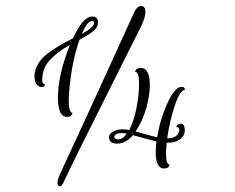

<svg xmlns="http://www.w3.org/2000/svg" viewBox="-20 -554 803 655"><path d="M599.2 -257.6Q610.4 -257.6 610.4 -249.6V-247.2Q594.4 -247.2 576.8 -195.2Q559.2 -143.2 550.4 -82.4H552.8Q581.6 -82.4 589.6 -102.4Q596 -116.8 584.8 -120Q583.2 -120.8 581.6 -120.8Q583.2 -132 596.8 -132Q610.4 -132 610.4 -109.6Q610.4 -87.2 587.2 -74.4Q573.6 -67.2 553.6 -67.2H548.8Q546.4 -44.8 546.4 -29.6Q546.4 7.2 558.4 7.2Q556.8 20.8 540 20.8Q511.2 20.8 511.2 -33.6Q511.2 -50.4 513.6 -71.2Q508.8 -72 433.6 -92.8Q408.8 -64 380.4 -64Q352 -64 352 -85.6Q352 -100 372 -108Q383.2 -112.8 396.4 -112.8Q409.6 -112.8 420.8 -110.4Q436.8 -140.8 445.6 -185.2Q454.4 -229.6 454.4 -269.2Q454.4 -308.8 440.8 -308.8Q444 -322.4 460 -322.4Q491.2 -322.4 491.2 -261.6Q491.2 -231.2 479.2 -186.4Q467.2 -141.6 442.4 -105.6Q507.2 -87.2 516 -85.6Q526.4 -148 551.6 -202.8Q576.8 -257.6 599.2 -257.6ZM184 81.6Q176 81.6 176 69.6Q176 57.6 191.2 25.6Q206.4 -6.4 259.6 -122Q312.8 -237.6 372 -367.6Q431.2 -497.6 440 -516.8Q449.6 -533.6 461.6 -533.6Q476 -533.6 476 -513.6Q476 -492 459.2 -460Q456.8 -454.4 340.8 -223.6Q224.8 7.2 196 69.6Q190.4 81.6 184 81.6ZM208.8 -155.2Q177.6 -155.2 177.6 -220.8Q177.6 -297.6 218.4 -400.8Q175.2 -376.8 149.6 -348.8Q124 -320.8 124 -280.8Q124 -271.2 128 -268.8Q132 -266.4 132.8 -266.4Q132.8 -256.8 122.8 -256.8Q112.8 -256.8 105.2 -266Q97.6 -275.2 97.6 -294.4Q97.6 -313.6 108.8 -334Q120 -354.4 142.4 -371.2Q173.6 -396 228.8 -423.2Q263.2 -497.6 294.4 -497.6Q314.4 -497.6 314.4 -477.6Q314.4 -461.6 298.8 -448.4Q283.2 -435.2 251.2 -418.4Q226.4 -347.2 217.6 -259.2Q214.4 -230.4 214.4 -211.2Q214.4 -170.4 227.2 -168.8Q224.8 -155.2 208.8 -155.2ZM294.4 -482.4Q277.6 -482.4 259.2 -438.4Q300.8 -460.8 300.8 -475.2Q300.8 -482.4 294.4 -482.4ZM397.6 -100Q373.6 -100 369.6 -88.8Q369.6 -80 382.4 -78.4Q399.2 -78.4 412.8 -98.4Q401.6 -100 397.6 -100Z"/></svg>

Font: Rouge Script
Style: Regular
Weight: 400
Designer: Sabrina Mariela Lopez
Foundry: Typesenses
Version: Version 1.003